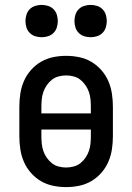

<svg xmlns="http://www.w3.org/2000/svg" viewBox="-20 -756 540 784"><path d="M250 8Q223 8 196.5 2.5Q170 -3 147 -16.5Q124 -30 106 -50.5Q88 -71 77.5 -95.5Q67 -120 63 -146.5Q59 -173 59 -200V-320Q59 -347 63 -373.5Q67 -400 77.5 -424.5Q88 -449 106 -469.5Q124 -490 147 -503.5Q170 -517 196.5 -522.5Q223 -528 250 -528Q277 -528 303.5 -522.5Q330 -517 353 -503.5Q376 -490 394 -469.5Q412 -449 422.5 -424.5Q433 -400 437 -373.5Q441 -347 441 -320V-200Q441 -173 437 -146.5Q433 -120 422.5 -95.5Q412 -71 394 -50.5Q376 -30 353 -16.5Q330 -3 303.5 2.5Q277 8 250 8ZM149 -293H351V-320Q351 -335 349.5 -350.5Q348 -366 343 -380.5Q338 -395 329 -408Q320 -421 308 -430.5Q296 -440 280.5 -444Q265 -448 250 -448Q235 -448 219.5 -444Q204 -440 192 -430.5Q180 -421 171 -408Q162 -395 157 -380.5Q152 -366 150.5 -350.5Q149 -335 149 -320ZM250 -72Q265 -72 280.5 -76Q296 -80 308 -89.5Q320 -99 329 -112Q338 -125 343 -139.5Q348 -154 349.5 -169.5Q351 -185 351 -200V-227H149V-200Q149 -185 150.5 -169.5Q152 -154 157 -139.5Q162 -125 171 -112Q180 -99 192 -89.5Q204 -80 219.5 -76Q235 -72 250 -72ZM350 -604Q337 -604 324 -608Q311 -612 301.5 -621.5Q292 -631 288 -644Q284 -657 284 -670Q284 -683 288 -696Q292 -709 301.5 -718.5Q311 -728 324 -732Q337 -736 350 -736Q363 -736 376 -732Q389 -728 398.5 -718.5Q408 -709 412 -696Q416 -683 416 -670Q416 -657 412 -644Q408 -631 398.5 -621.5Q389 -612 376 -608Q363 -604 350 -604ZM150 -604Q137 -604 124 -608Q111 -612 101.5 -621.5Q92 -631 88 -644Q84 -657 84 -670Q84 -683 88 -696Q92 -709 101.5 -718.5Q111 -728 124 -732Q137 -736 150 -736Q163 -736 176 -732Q189 -728 198.5 -718.5Q208 -709 212 -696Q216 -683 216 -670Q216 -657 212 -644Q208 -631 198.5 -621.5Q189 -612 176 -608Q163 -604 150 -604Z"/></svg>

Font: Iosevka Curly Slab Medium
Style: Regular
Weight: 500
Monospace: yes
Designer: Belleve Invis
Foundry: Belleve Invis
Version: Version 22.1.2; ttfautohint (v1.8.4)